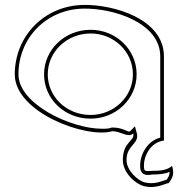

<svg xmlns="http://www.w3.org/2000/svg" viewBox="-20 -576 760 780"><path d="M40 -274C40 -118 333 -12 436 -43C471 -43 502 -14 521 -34C530 -3 479 -2 479 74C479 126 530 171 564 180C616 193 652 168 665 168C684 144 688 128 679 98C658 117 626 118 598 118C585 118 569 122 566 112C558 68 587 2 646 -5V-347C646 -500 440 -558 320 -556C161 -554 40 -430 40 -274ZM55 -274C55 -422 169 -539 320 -541C440 -543 631 -484 631 -347V-17C570 -1 542 68 551 115V116H552C560 143 595 133 598 133C620 133 647 132 669 122C669 134 666 142 657 154C637 159 609 175 568 165C540 158 494 117 494 74C494 11 549 10 535 -38L528 -63L510 -44C501 -34 486 -58 436 -58H434C425 -53 409 -53 393 -53C271 -53 55 -152 55 -274ZM159 -274C159 -175 241 -94 348 -94C452 -94 535 -175 535 -274C535 -375 451 -455 348 -455C244 -455 159 -375 159 -274ZM174 -274C174 -366 252 -440 348 -440C443 -440 520 -366 520 -274C520 -184 444 -109 348 -109C249 -109 174 -184 174 -274Z"/></svg>

Font: Ampere
Style: OuLn
Weight: 400
Version: Version 1